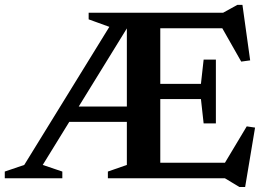

<svg xmlns="http://www.w3.org/2000/svg" viewBox="-32 -728 1092 784"><path d="M231 -230.5V-293H531.5V-230.5ZM450 -676H502V-638L142.5 -54.5L222.5 -27.5V0H-12.5V-27.5L67 -54.5ZM330 -649V-676H473L439 -609.5ZM849.5 -484.5V-354V-224H799.5L788.5 -323.5H550V-385.5H788.5L799.5 -484.5ZM989.5 -481.5 953 -476.5 861 -638.5 900.5 -612.5H550V-676H879L937 -708H958ZM871 -37.5 975.5 -212 1009.5 -207 969 35.5H945.5L886.5 0H550V-63.5H903ZM408.5 0V-27.5L486 -54.5V-676H622.5V0Z"/></svg>

Font: Newsreader 16pt SemiBold
Style: Regular
Weight: 600
Designer: Hugues Gentile
Foundry: Production Type
Version: Version 1.003